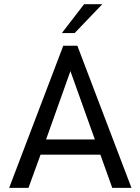

<svg xmlns="http://www.w3.org/2000/svg" viewBox="-20 -912 682 932"><path d="M280.3 -751.5 388.2 -891.6H476.6L342.3 -751.5ZM24.4 0 287.1 -689.9H355.5L618.2 0H524.9L467.3 -161.1H176.8L118.2 0ZM203.6 -234.9H440.4L321.8 -566.9Z"/></svg>

Font: HK Grotesk Medium Legacy
Style: Regular
Weight: 500
Designer: Alfredo Marco Pradil
Foundry: Hanken Design Co.
Version: Version 2.022;PS 002.022;hotconv 1.0.88;makeotf.lib2.5.64775